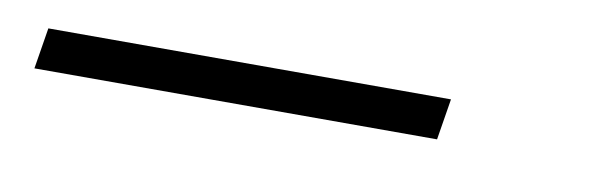

<svg xmlns="http://www.w3.org/2000/svg" viewBox="-23 -66 545 170"><g transform="rotate(10 250.0 18.5)"><path d="M369 37H7L13 0H375Z"/></g></svg>

Font: Iosevka Extralight Oblique
Style: Regular
Weight: 200
Italic angle: -9°
Monospace: yes
Designer: Belleve Invis
Foundry: Belleve Invis
Version: Version 32.5.0; ttfautohint (v1.8.4)